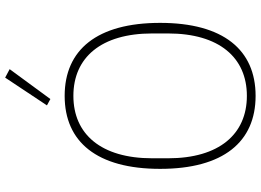

<svg xmlns="http://www.w3.org/2000/svg" viewBox="-150 -824 987 726"><g transform="rotate(-90 343.0 -461.5)"><path d="M444 -918 412 -935 307 -777 331 -764ZM343 12C517 12 619 -110 619 -349C619 -588 517 -710 343 -710C169 -710 67 -588 67 -349C67 -110 169 12 343 12ZM343 -21C198 -21 107 -126 107 -319V-379C107 -572 198 -677 343 -677C488 -677 579 -572 579 -379V-319C579 -126 488 -21 343 -21Z"/></g></svg>

Font: IBM Plex Thai ExtraLight
Style: Regular
Weight: 200
Designer: Mike Abbink, Paul van der Laan, Pieter van Rosmalen, Ben Mitchell, Mark Frömberg
Foundry: Bold Monday
Version: Version 1.0